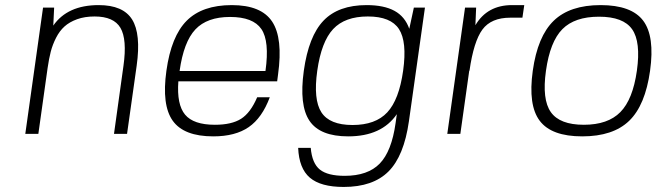

<svg xmlns="http://www.w3.org/2000/svg" viewBox="-20 -530 2608 760"><path d="M190.9 -428.7Q247.1 -509.8 370.6 -509.8Q467.3 -509.8 502.9 -452.9Q538.6 -396 521 -270L482.9 0H431.2L468.8 -270Q483.4 -374.5 456.8 -419.7Q430.2 -464.8 354.5 -464.8Q315.4 -464.8 285.2 -453.9Q254.9 -442.9 235.4 -425.3Q215.8 -407.7 201.9 -380.4Q188 -353 180.9 -325.4Q173.8 -297.9 168.5 -261.2L131.8 0H80.1L150.4 -500H194.3Z M686 -208Q679.2 -116.2 712.6 -76.2Q746.1 -36.1 830.6 -36.1Q897 -36.1 934.3 -59.8Q971.7 -83.5 998 -145H1047.9Q1017.6 -63.5 964.6 -26.9Q911.6 9.8 824.2 9.8Q708 9.8 663.8 -52Q619.6 -113.8 638.7 -250Q657.7 -386.7 719.2 -448.2Q780.8 -509.8 897.5 -509.8Q1014.2 -509.8 1057.4 -444.3Q1100.6 -378.9 1080.6 -234.9L1077.1 -208ZM1030.8 -249Q1047.4 -367.2 1014.6 -415Q981.9 -462.9 890.6 -462.9Q799.8 -462.9 753.4 -413.6Q707 -364.3 690.9 -249Z M1550.8 -78.1Q1490.7 9.8 1358.4 9.8Q1246.6 9.8 1205.1 -51.8Q1163.6 -113.3 1182.6 -250Q1201.7 -386.7 1260.5 -448.2Q1319.3 -509.8 1431.2 -509.8Q1500 -509.8 1541.5 -487.1Q1583 -464.4 1600.1 -416L1618.2 -500H1662.1L1598.6 -49.8Q1579.1 87.4 1517.8 148.7Q1456.5 210 1340.3 210Q1249.5 210 1206.5 173.3Q1163.6 136.7 1160.2 55.2H1210Q1215.3 116.7 1246.3 141.4Q1277.3 166 1344.2 166Q1436 166 1483.2 117.4Q1530.3 68.8 1545.9 -43ZM1235.8 -250Q1219.7 -135.7 1252.2 -85.4Q1284.7 -35.2 1375.5 -35.2Q1466.3 -35.2 1512.9 -85.2Q1559.6 -135.3 1575.7 -250Q1591.8 -364.7 1559.3 -414.8Q1526.9 -464.8 1436 -464.8Q1345.2 -464.8 1298.6 -414.8Q1252 -364.7 1235.8 -250Z M1838.4 -250H1837.4L1802.2 0H1750.5L1820.8 -500H1864.7L1861.8 -430.2Q1908.7 -509.8 2006.8 -509.8H2055.2L2047.9 -460H2000Q1924.3 -460 1889.6 -413.1Q1855 -366.2 1838.4 -250Z M2357.4 -509.8Q2479.5 -509.8 2525.9 -448.2Q2572.3 -386.7 2553.2 -250Q2534.2 -113.3 2470.5 -51.8Q2406.7 9.8 2284.7 9.8Q2163.1 9.8 2116.5 -51.8Q2069.8 -113.3 2088.9 -250Q2107.9 -386.2 2171.9 -448Q2235.8 -509.8 2357.4 -509.8ZM2141.1 -250Q2125 -136.2 2160.4 -86.2Q2195.8 -36.1 2291 -36.1Q2386.2 -36.1 2435.5 -86.2Q2484.9 -136.2 2501 -250Q2517.1 -364.3 2482.2 -414.1Q2447.3 -463.9 2351.1 -463.9Q2254.9 -463.9 2206.1 -414.6Q2157.2 -365.2 2141.1 -250Z"/></svg>

Font: Fivo Sans Light
Style: Regular
Weight: 300
Designer: Alexander Slobzheninov
Foundry: Alexander Slobzheninov
Version: 1.0